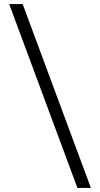

<svg xmlns="http://www.w3.org/2000/svg" viewBox="-20 -720 490 940"><path d="M25 -700H91L425 200H359Z"/></svg>

Font: PT Root UI
Style: Regular
Weight: 400
Designer: Vitaly Kuzmin
Foundry: ParaType Ltd.
Version: Version 2.001G